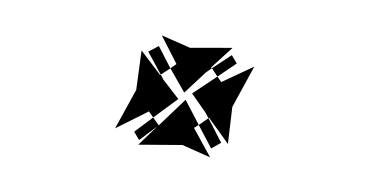

<svg xmlns="http://www.w3.org/2000/svg" viewBox="-37 -463 707 366"><g transform="rotate(10 316.5 -279.5)"><path d="M389 -386 355 -342 357 -341 347 -331 313 -286 279 -327 289 -337 252 -386 309 -372ZM382 -190 351 -230 367 -246 359 -256 328 -287 370 -327 357 -341 390 -372 402 -358 370 -327 379 -318 436 -358 408 -275 412 -204 368 -247 367 -246 399 -204ZM304 -272 263 -229 276 -216 274 -214 244 -182 232 -196 263 -229 253 -239 195 -196 222 -275 219 -351 262 -311 263 -312 232 -351 250 -365 279 -327 263 -312 270 -303ZM318 -273 351 -230 343 -223 383 -173 327 -187 244 -173 274 -214 276 -216Z"/></g></svg>

Font: Literata 72pt
Style: Bold
Weight: 700
Designer: Latin by Veronika Burian and Jose Scaglione. Greek by Irene Vlachou. Cyrillic by Vera Evstafieva.
Foundry: TypeTogether
Version: Version 3.002